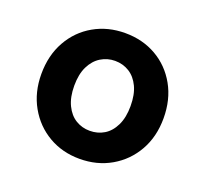

<svg xmlns="http://www.w3.org/2000/svg" viewBox="-97 -627 804 753"><g transform="rotate(20 305.0 -250.5)"><path d="M304 12Q232 12 174.5 -21.5Q117 -55 83.5 -114.5Q50 -174 50 -250Q50 -328 83.5 -387.5Q117 -447 175 -480Q233 -513 305 -513Q378 -513 435.5 -480Q493 -447 526.5 -387.5Q560 -328 560 -250Q560 -173 526.5 -114Q493 -55 435 -21.5Q377 12 304 12ZM304 -105Q337 -105 363.5 -121Q390 -137 406 -170Q422 -203 422 -251Q422 -299 406.5 -331.5Q391 -364 364.5 -380.5Q338 -397 305 -397Q273 -397 246 -380.5Q219 -364 203 -331.5Q187 -299 187 -251Q187 -203 203 -170Q219 -137 245.5 -121Q272 -105 304 -105Z"/></g></svg>

Font: DM Sans 17pt
Style: Bold
Weight: 700
Version: Version 4.004;gftools[0.9.30]